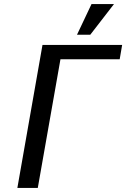

<svg xmlns="http://www.w3.org/2000/svg" viewBox="-20 -920 618 940"><path d="M165 0 276 -630H566L578 -700H188L65 0ZM428 -900 357 -750H422L538 -900Z"/></svg>

Font: Scada
Style: Italic
Weight: 400
Designer: Jovanny Lemonad
Foundry: Jovanny Lemonad
Version: Version 3.005